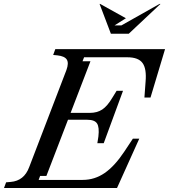

<svg xmlns="http://www.w3.org/2000/svg" viewBox="-85 -948 852 968"><path d="M148.9 -61H117.2L109.9 -41H332Q392.1 -41 442.6 -75.7Q493.2 -110.4 542 -184.1L585 -249H617.2L504.9 0H-64.9L-54.2 -28.8L-30.8 -30.8Q36.6 -36.6 62 -105L250 -595.2Q262.7 -630.4 251.7 -647.7Q240.7 -665 204.1 -668.9L183.1 -670.9L193.8 -700.2H747.1L673.8 -456.1H643.1L648.9 -535.2Q654.8 -601.1 633.8 -630.1Q612.8 -659.2 557.1 -659.2H338.9L331.1 -639.2H371.1L271 -378.9H368.2Q404.8 -378.9 430.7 -396Q456.5 -413.1 481.9 -456.1L502.9 -490.2H535.2L438 -226.1H405.8L411.1 -259.8Q416.5 -306.6 404.3 -325.4Q392.1 -344.2 355 -344.2H257.8ZM719.2 -928.2H724.1L564 -777.8H474.1L417 -928.2H419.9L549.8 -856L492.2 -819.8H526.9Z"/></svg>

Font: Redaction
Style: Italic
Weight: 400
Designer: Jeremy Mickel / Forest Young
Foundry: MCKL
Version: Version 2.001;hotconv 1.0.113;makeotfexe 2.5.65598 DEVELOPME